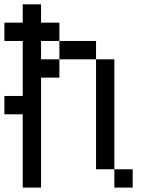

<svg xmlns="http://www.w3.org/2000/svg" viewBox="-20 -853 707 873"><path d="M0 -333.3V-416.7H83.3V-666.7H0V-750H83.3V-833.3H166.7V-750H250V-666.7H166.7V-583.3H250V-500H166.7V0H83.3V-333.3ZM500 -83.3H416.7V-583.3H500ZM500 0V-83.3H583.3V0ZM250 -583.3V-666.7H416.7V-583.3Z"/></svg>

Font: Galmuri11 Condensed
Style: Regular
Weight: 400
Width: 3
Designer: Lee Minseo (quiple)
Version: Version 2.399;hotconv 1.1.1;makeotfexe 2.6.0 DEVELOPMENT